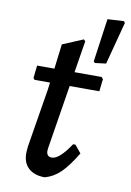

<svg xmlns="http://www.w3.org/2000/svg" viewBox="-82 -750 550 809"><g transform="rotate(10 193.5 -346.0)"><path d="M382 -699 387 -692 339 -510 292 -504 286 -510 312 -695ZM167 7Q122 7 97 -16.5Q72 -40 73 -83L75 -108L116 -359L120 -390H54L48 -397L54 -451H128L141 -557L229 -594L236 -587L214 -451H330L337 -443L331 -390H204L161 -122L159 -106Q159 -80 182 -80Q214 -80 261 -151H271L298 -118Q263 -60 233.5 -31.5Q204 -3 167 7Z"/></g></svg>

Font: Alegreya Sans Medium
Style: Italic
Weight: 500
Italic angle: -7°
Designer: Juan Pablo del Peral
Foundry: Huerta Tipografica
Version: Version 2.007